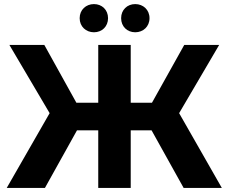

<svg xmlns="http://www.w3.org/2000/svg" viewBox="-20 -920 1119 940"><path d="M440 -762C479 -762 509 -790 509 -831C509 -872 479 -900 440 -900C401 -900 370 -872 370 -831C370 -790 401 -762 440 -762ZM642 -762C681 -762 712 -790 712 -831C712 -872 681 -900 642 -900C603 -900 573 -872 573 -831C573 -790 603 -762 642 -762ZM879 0H1066L857 -366L1053 -700H882L724 -417H620V-700H461V-417H354L197 -700H26L223 -366L13 0H200L357 -282H461V0H620V-282H722Z"/></svg>

Font: Talent SemiBold
Style: Bold
Weight: 700
Designer: Mike Powis
Version: Version 1.001;hotconv 1.0.109;makeotfexe 2.5.65596